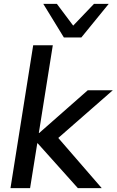

<svg xmlns="http://www.w3.org/2000/svg" viewBox="-20 -969 601 989"><path d="M34 0 151 -736H252L180 -284H182L432 -504H561L258 -239V-284L504 0H381L174 -231H172L135 0ZM309 -776 203 -949H273L357 -837L464 -949H540L399 -776Z"/></svg>

Font: Mulish ExtraLight SemiBold
Style: Italic
Weight: 600
Italic angle: -9°
Version: Version 3.603